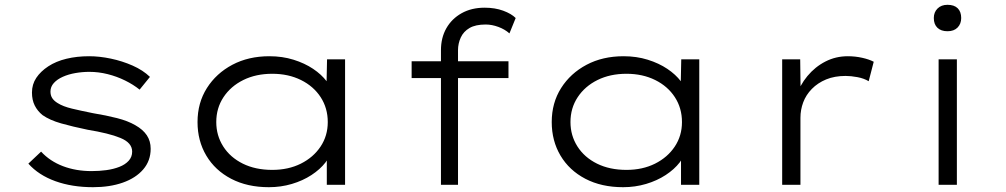

<svg xmlns="http://www.w3.org/2000/svg" viewBox="-20 -769 4186 799"><path d="M367 10Q280 10 210.5 -15Q141 -40 98 -88L151 -138Q188 -98 242 -77.5Q296 -57 361 -57Q393 -57 422.5 -61Q452 -65 476.5 -74.5Q501 -84 515.5 -100Q530 -116 530 -138Q530 -175 481 -195Q457 -205 422.5 -213.5Q388 -222 345 -229Q282 -242 234.5 -255.5Q187 -269 157 -290Q136 -307 124.5 -330Q113 -353 113 -384Q113 -418 131 -445Q149 -472 181 -493Q213 -514 256.5 -524.5Q300 -535 351 -535Q394 -535 441.5 -525Q489 -515 532 -496Q575 -477 604 -449L561 -396Q535 -417 500.5 -434Q466 -451 428 -460.5Q390 -470 352 -470Q323 -470 294 -465Q265 -460 241.5 -449.5Q218 -439 204 -423.5Q190 -408 190 -388Q190 -372 197.5 -360.5Q205 -349 220 -340Q242 -326 279.5 -317Q317 -308 367 -298Q422 -289 467 -277.5Q512 -266 543 -248Q575 -230 591 -206Q607 -182 607 -150Q607 -100 576 -64Q545 -28 491 -9Q437 10 367 10Z M1099 10Q1009 10 942 -25Q875 -60 838.5 -121.5Q802 -183 802 -261Q802 -341 841 -402.5Q880 -464 947 -499.5Q1014 -535 1101 -535Q1155 -535 1201.5 -520.5Q1248 -506 1283 -482.5Q1318 -459 1339.5 -430.5Q1361 -402 1364 -374L1338 -379L1341 -522H1416V0H1340V-142L1359 -152Q1357 -122 1334.5 -93Q1312 -64 1276 -40.5Q1240 -17 1194.5 -3.5Q1149 10 1099 10ZM1113 -62Q1180 -62 1232 -88Q1284 -114 1314 -159Q1344 -204 1344 -261Q1344 -319 1314.5 -364.5Q1285 -410 1232.5 -436Q1180 -462 1113 -462Q1045 -462 992.5 -436Q940 -410 910 -364.5Q880 -319 880 -261Q880 -205 909 -159.5Q938 -114 990.5 -88Q1043 -62 1113 -62Z M1815 0V-560Q1815 -612 1837.5 -651.5Q1860 -691 1901 -714Q1942 -737 1997 -737Q2040 -737 2074 -724.5Q2108 -712 2126 -694L2100 -630Q2081 -647 2054 -657Q2027 -667 2001 -667Q1959 -667 1934 -652.5Q1909 -638 1897.5 -613Q1886 -588 1886 -560V0H1853Q1844 0 1835 0Q1826 0 1815 0ZM1693 -444V-514H2096V-444Z M2573 10Q2483 10 2416 -25Q2349 -60 2312.5 -121.5Q2276 -183 2276 -261Q2276 -341 2315 -402.5Q2354 -464 2421 -499.5Q2488 -535 2575 -535Q2629 -535 2675.5 -520.5Q2722 -506 2757 -482.5Q2792 -459 2813.5 -430.5Q2835 -402 2838 -374L2812 -379L2815 -522H2890V0H2814V-142L2833 -152Q2831 -122 2808.5 -93Q2786 -64 2750 -40.5Q2714 -17 2668.5 -3.5Q2623 10 2573 10ZM2587 -62Q2654 -62 2706 -88Q2758 -114 2788 -159Q2818 -204 2818 -261Q2818 -319 2788.5 -364.5Q2759 -410 2706.5 -436Q2654 -462 2587 -462Q2519 -462 2466.5 -436Q2414 -410 2384 -364.5Q2354 -319 2354 -261Q2354 -205 2383 -159.5Q2412 -114 2464.5 -88Q2517 -62 2587 -62Z M3235 0V-522H3310L3312 -364L3293 -366Q3308 -414 3340 -452.5Q3372 -491 3415 -513Q3458 -535 3508 -535Q3539 -535 3568 -528.5Q3597 -522 3616 -512L3595 -431Q3575 -443 3548 -448Q3521 -453 3499 -453Q3453 -453 3418 -438.5Q3383 -424 3358.5 -399Q3334 -374 3322.5 -343Q3311 -312 3311 -279V0Z M3886 0V-522H3962V0ZM3923 -639Q3896 -639 3881 -653.5Q3866 -668 3866 -694Q3866 -718 3881.5 -733.5Q3897 -749 3923 -749Q3951 -749 3965.5 -734.5Q3980 -720 3980 -694Q3980 -670 3965 -654.5Q3950 -639 3923 -639Z"/></svg>

Font: Lexend Peta Light
Style: Regular
Weight: 300
Version: Version 1.007